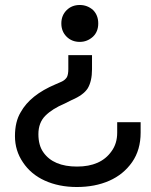

<svg xmlns="http://www.w3.org/2000/svg" viewBox="-20 -529 604 770"><path d="M288 221Q216 221 159 195Q104 170 72 122Q40 75 40 17Q40 -41 63 -79Q101 -148 203 -191Q211 -194 226 -201Q240 -207 248 -219Q254 -230 254 -252V-308H349V-251Q349 -204 332 -175Q315 -148 268 -128L240 -114Q190 -93 162 -65Q134 -37 134 9Q134 54 154 82Q194 139 289 139Q384 139 427 78Q450 47 450 3V-33V-39H544V-33V3Q544 72 510 121Q475 171 418 196Q361 221 288 221ZM300 -509Q330 -509 353 -489Q374 -468 374 -435Q374 -402 353 -382Q330 -361 300 -361Q268 -361 247 -382Q226 -403 226 -435Q226 -467 247 -488Q268 -509 300 -509Z"/></svg>

Font: Rilu
Style: Bold
Weight: 500
Designer: Alí Sinisterra
Foundry: Alí Sinisterra
Version: ""